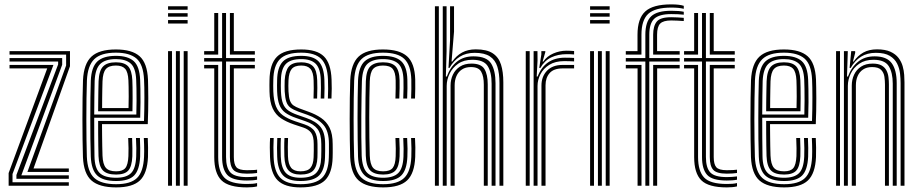

<svg xmlns="http://www.w3.org/2000/svg" viewBox="-20 -828 4101 856"><path d="M102.2 -61.5 274.8 -536.2V-584.5H22.5V-600H292V-532.8L129.5 -77H286.8V-61.5ZM18.5 0V-56.5L190.5 -523H22.5V-538.5H218.2L35.8 -52.2V-15.5H286.8V0ZM53.2 -30.8V-47.8L239.2 -541V-553.8H22.5V-569.2H257.2V-539.2L75.2 -46.2H286.8V-30.8Z M497.8 7.5Q423 7.5 388 -23.1Q353 -53.8 349.8 -127.8Q348.8 -160.2 348.1 -204.4Q347.5 -248.5 347.5 -296.8Q347.5 -345 348.1 -390.4Q348.8 -435.8 350 -470.5Q353.5 -544 387.9 -575.8Q422.2 -607.5 496.8 -607.5Q568.5 -607.5 602.5 -577.2Q636.5 -547 639.8 -473.2Q640.2 -458.2 640.6 -436.8Q641 -415.2 641.1 -389.2Q641.2 -363.2 640.6 -334.1Q640 -305 638.8 -274.5H434.8Q435 -248.8 435.2 -223.9Q435.5 -199 435.9 -176.4Q436.2 -153.8 437 -134Q438.5 -96 451.8 -80.1Q465 -64.2 497.8 -64.2Q527 -64.2 538.9 -78.9Q550.8 -93.5 552.5 -132Q553.2 -146 553 -166.9Q552.8 -187.8 551.5 -212.8H569Q570 -187 570.2 -166.5Q570.5 -146 570 -131.2Q568 -85.5 551.9 -67.6Q535.8 -49.8 497.8 -49.8Q456.2 -49.8 438.6 -68.4Q421 -87 419.2 -132.2Q418.8 -151.8 418.2 -178.4Q417.8 -205 417.6 -234Q417.5 -263 417.5 -288.8H622Q623 -316.2 623.4 -342.9Q623.8 -369.5 623.8 -393.6Q623.8 -417.8 623.4 -437.9Q623 -458 622.2 -472.8Q619.2 -540.2 588.8 -566.8Q558.2 -593.2 496.8 -593.2Q430 -593.2 400.2 -564.1Q370.5 -535 367.5 -469.5Q366.2 -434 365.6 -388.9Q365 -343.8 365 -296.2Q365 -248.8 365.6 -205.1Q366.2 -161.5 367.2 -129.2Q370 -62.5 400.4 -34.6Q430.8 -6.8 497.8 -6.8Q562.5 -6.8 590.9 -34.5Q619.2 -62.2 622.2 -128.8Q622.8 -139.8 622.8 -153.5Q622.8 -167.2 622.4 -182.5Q622 -197.8 621.2 -212.8H638.8Q639.8 -192.2 640.1 -169.4Q640.5 -146.5 639.8 -128Q636.5 -54.8 603.9 -23.6Q571.2 7.5 497.8 7.5ZM497.8 -21Q439.8 -21 413.5 -45.6Q387.2 -70.2 384.8 -130Q383.5 -164 383 -208.6Q382.5 -253.2 382.5 -300.9Q382.5 -348.5 383.1 -392.4Q383.8 -436.2 384.8 -468.2Q387.5 -529 414 -554Q440.5 -579 496.8 -579Q550 -579 576.1 -555.6Q602.2 -532.2 604.8 -472.2Q605.5 -456.2 606 -430.5Q606.5 -404.8 606.4 -372.2Q606.2 -339.8 605 -303H400Q400 -253 400.2 -214.1Q400.5 -175.2 401.2 -131.2Q402 -79.5 423.6 -57.5Q445.2 -35.5 497.8 -35.5Q543.2 -35.5 564 -55.9Q584.8 -76.2 587.2 -129.8Q588 -146 587.8 -167.2Q587.5 -188.5 586.2 -212.8H603.8Q604.8 -190 605.1 -168.4Q605.5 -146.8 604.8 -129.2Q602 -69.8 577.9 -45.4Q553.8 -21 497.8 -21ZM400 -317.5H587.8Q588.8 -349.5 588.8 -379.1Q588.8 -408.8 588.4 -432.8Q588 -456.8 587.2 -471.8Q585 -524.8 562.9 -544.6Q540.8 -564.5 496.8 -564.5Q449.5 -564.5 427 -542.9Q404.5 -521.2 402 -467.2Q401.2 -443.8 400.8 -402.1Q400.2 -360.5 400 -317.5ZM417.5 -331.8Q417.8 -351.8 417.9 -374.6Q418 -397.5 418.5 -421Q419 -444.5 419.5 -466.2Q421.5 -512.8 439.4 -531.5Q457.2 -550.2 496.8 -550.2Q534.8 -550.2 551.4 -532.1Q568 -514 570 -470.2Q570.5 -458.5 570.9 -437.8Q571.2 -417 571.2 -389.8Q571.2 -362.5 570.5 -331.8ZM435.2 -346.2H553Q553.8 -372.8 553.8 -397.2Q553.8 -421.8 553.4 -440.8Q553 -459.8 552.5 -469.8Q550.8 -506.8 538 -521.2Q525.2 -535.8 496.8 -535.8Q465.8 -535.8 452.1 -520.2Q438.5 -504.8 437 -465.5Q436.5 -448.2 436.1 -429.4Q435.8 -410.5 435.5 -389.9Q435.2 -369.2 435.2 -346.2Z M729.2 -784.5V-800H816.5V-784.5ZM729.2 -723V-738.5H816.5V-723ZM729.2 -753.8V-769.2H816.5V-753.8ZM799 0V-600H816.5V0ZM729.2 0V-600H746.8V0ZM764.2 0V-600H781.8V0Z M1080.8 -23.2Q1015.8 -23.2 993 -48.5Q970.2 -73.8 970.2 -128V-553.8H890.2V-569.2H970.2V-770H987.8V-569.2H1116.2V-553.8H987.8V-128Q987.8 -80.2 1007 -59.4Q1026.2 -38.5 1080.8 -38.5Q1091.8 -38.5 1103.1 -39.2Q1114.5 -40 1126.2 -41.5V-26.8Q1116.2 -24.8 1104.8 -24Q1093.2 -23.2 1080.8 -23.2ZM1080.8 7.5Q999.5 7.5 967.4 -24Q935.2 -55.5 935.2 -128V-523H890.2V-538.5H952.8V-128Q952.8 -65 979.9 -36.4Q1007 -7.8 1080.8 -7.8Q1093.5 -7.8 1105.1 -8.6Q1116.8 -9.5 1126.2 -11.8V3Q1108.5 7.5 1080.8 7.5ZM1080.8 -53.8Q1035.8 -53.8 1020.4 -70.8Q1005 -87.8 1005 -128V-538.5H1116.2V-523H1022.5V-128Q1022.5 -95.5 1034 -82.4Q1045.5 -69.2 1080.8 -69.2Q1096.5 -69.2 1108 -69.8Q1119.5 -70.2 1126.2 -71.5V-56.8Q1117.5 -55.5 1106.2 -54.6Q1095 -53.8 1080.8 -53.8ZM890.2 -584.5V-600H935.2V-770H952.8V-584.5ZM1005 -584.5V-770H1022.5V-600H1116.2V-584.5Z M1319.5 7.5Q1249.8 7.5 1218.1 -23.9Q1186.5 -55.2 1183.8 -128Q1183 -148.5 1182.9 -170.9Q1182.8 -193.2 1184.2 -212.8H1200.2Q1199 -194.2 1199 -171.1Q1199 -148 1199.8 -128.8Q1202 -63.5 1229.9 -35.1Q1257.8 -6.8 1319.5 -6.8Q1387 -6.8 1415.8 -35Q1444.5 -63.2 1446 -126Q1446.5 -136.8 1446.5 -146.2Q1446.5 -155.8 1446.5 -165.2Q1446.5 -174.8 1446.5 -185.8Q1446.5 -243 1422.1 -271.1Q1397.8 -299.2 1350.2 -316.2L1310.5 -330.2Q1287.2 -338.8 1274.5 -348.4Q1261.8 -358 1256.4 -374.8Q1251 -391.5 1249.2 -420.5Q1248.8 -432.2 1248.8 -444.1Q1248.8 -456 1249.2 -469.8Q1251.8 -512.8 1268 -531.5Q1284.2 -550.2 1323 -550.2Q1358.2 -550.2 1375.5 -532.6Q1392.8 -515 1394.2 -470.5Q1394.8 -457.5 1394.8 -435.8Q1394.8 -414 1393.8 -388.8H1377.8Q1378.8 -413 1378.8 -433.5Q1378.8 -454 1378.2 -469.8Q1377.2 -505.8 1364.1 -520.8Q1351 -535.8 1323 -535.8Q1293.2 -535.8 1280.5 -520.5Q1267.8 -505.2 1266.2 -469.8Q1265.8 -456.2 1265.6 -445.6Q1265.5 -435 1266.2 -420.5Q1267.5 -393.8 1272.8 -379.5Q1278 -365.2 1288.4 -358Q1298.8 -350.8 1315.5 -344.5L1354.5 -330.2Q1387 -318.8 1411.4 -302.2Q1435.8 -285.8 1449.5 -258.4Q1463.2 -231 1463.2 -185.8Q1463.2 -174.8 1463.4 -165.1Q1463.5 -155.5 1463.4 -146.1Q1463.2 -136.8 1463 -125.8Q1461.2 -56.5 1429.2 -24.5Q1397.2 7.5 1319.5 7.5ZM1319.5 -21Q1264.8 -21 1241.2 -46.9Q1217.8 -72.8 1215.8 -129.5Q1215.2 -148.5 1215.1 -169.1Q1215 -189.8 1216.2 -212.8H1232.2Q1231 -189.5 1231.2 -167.8Q1231.5 -146 1231.8 -130Q1233.5 -79.5 1253.9 -57.5Q1274.2 -35.5 1319.5 -35.5Q1370 -35.5 1390.4 -57.8Q1410.8 -80 1412 -126.2Q1412.8 -142.5 1412.6 -155.9Q1412.5 -169.2 1412.5 -185.8Q1412.5 -231 1395.4 -253.1Q1378.2 -275.2 1341.8 -287.5L1300.8 -301.8Q1270.2 -312.2 1252.1 -325.5Q1234 -338.8 1225.5 -361Q1217 -383.2 1215.5 -420.5Q1215 -435.8 1215.1 -446.4Q1215.2 -457 1215.5 -469.8Q1216.2 -527.2 1240.6 -553.1Q1265 -579 1323 -579Q1376.5 -579 1400.4 -554.2Q1424.2 -529.5 1426.2 -472.2Q1426.8 -455.2 1426.9 -435Q1427 -414.8 1425.8 -388.8H1409.8Q1411 -415.5 1410.9 -435.5Q1410.8 -455.5 1410.2 -472.2Q1408.5 -523 1387.4 -543.8Q1366.2 -564.5 1323 -564.5Q1274.5 -564.5 1253.8 -542.2Q1233 -520 1232.5 -469.8Q1232.2 -456.2 1232 -445.9Q1231.8 -435.5 1232.5 -420.5Q1234 -385.8 1241.6 -366.2Q1249.2 -346.8 1264.8 -335.8Q1280.2 -324.8 1305.5 -316L1346 -301.8Q1388.8 -287 1409.1 -261.9Q1429.5 -236.8 1429.5 -185.8Q1429.5 -169.2 1429.6 -155.6Q1429.8 -142 1429 -126Q1427.5 -71.5 1403.1 -46.2Q1378.8 -21 1319.5 -21ZM1319.5 -49.8Q1283.5 -49.8 1266.4 -68.2Q1249.2 -86.8 1247.8 -131Q1247.5 -148 1247.2 -169.4Q1247 -190.8 1248.2 -212.8H1264.2Q1263.2 -194 1263.2 -172.5Q1263.2 -151 1263.8 -132Q1265 -95.8 1278 -80Q1291 -64.2 1319.5 -64.2Q1351.5 -64.2 1364.2 -79.6Q1377 -95 1378.2 -126.5Q1379 -142.5 1378.9 -155.9Q1378.8 -169.2 1378.8 -185.8Q1378.8 -221 1367.1 -236.2Q1355.5 -251.5 1333.2 -259L1290.5 -273.2Q1257 -284.5 1232.9 -300.5Q1208.8 -316.5 1195.6 -344.8Q1182.5 -373 1181.5 -420.2Q1181 -436.5 1181.2 -448.5Q1181.5 -460.5 1181.5 -470Q1182.5 -543 1214.9 -575.2Q1247.2 -607.5 1323 -607.5Q1392.8 -607.5 1424.1 -576.6Q1455.5 -545.8 1458.2 -473.8Q1459 -455.8 1459 -432.9Q1459 -410 1457.8 -388.8H1441.8Q1442.8 -408.2 1442.9 -431.2Q1443 -454.2 1442.2 -472.8Q1440 -537.2 1412.2 -565.2Q1384.5 -593.2 1323 -593.2Q1256.2 -593.2 1227.8 -564.1Q1199.2 -535 1198.5 -470Q1198.2 -456.5 1198.1 -445.9Q1198 -435.2 1198.5 -420.2Q1200.2 -378.5 1210.5 -353.5Q1220.8 -328.5 1241.6 -313.6Q1262.5 -298.8 1295.5 -287.5L1337.5 -273.5Q1370.8 -262 1383.1 -242.1Q1395.5 -222.2 1395.5 -185.8Q1395.5 -176.2 1395.6 -166.9Q1395.8 -157.5 1395.6 -147.6Q1395.5 -137.8 1395.2 -126.2Q1394 -86.8 1377 -68.2Q1360 -49.8 1319.5 -49.8Z M1688.2 7.5Q1614.5 7.5 1579.5 -23Q1544.5 -53.5 1541.2 -127.8Q1540.2 -160.2 1539.6 -204.4Q1539 -248.5 1539 -296.8Q1539 -345 1539.6 -390.4Q1540.2 -435.8 1541.5 -470.5Q1545 -544.2 1579 -575.9Q1613 -607.5 1687.2 -607.5Q1760.5 -607.5 1794.8 -577.1Q1829 -546.8 1831.2 -473.8Q1831.5 -456 1831.4 -432.9Q1831.2 -409.8 1830.2 -388.8H1812.8Q1813.8 -408.5 1814 -431.1Q1814.2 -453.8 1813.8 -473Q1811.8 -537.5 1782.5 -565.4Q1753.2 -593.2 1687.2 -593.2Q1621 -593.2 1591.5 -564.4Q1562 -535.5 1559 -469.5Q1557.8 -433.8 1557.1 -388.8Q1556.5 -343.8 1556.5 -296.1Q1556.5 -248.5 1557.1 -205.1Q1557.8 -161.8 1558.8 -129.2Q1561.2 -64 1591.8 -35.4Q1622.2 -6.8 1688.2 -6.8Q1753.2 -6.8 1782.1 -34.9Q1811 -63 1813.8 -128.5Q1814.5 -147 1814.4 -166.2Q1814.2 -185.5 1812.8 -212.8H1830.2Q1831.5 -190.2 1831.8 -170.6Q1832 -151 1831.2 -128Q1828.2 -55.5 1795.4 -24Q1762.5 7.5 1688.2 7.5ZM1688.2 -21Q1631 -21 1604.6 -47.1Q1578.2 -73.2 1576.2 -130Q1575.2 -164 1574.6 -208.6Q1574 -253.2 1574 -301Q1574 -348.8 1574.6 -392.6Q1575.2 -436.5 1576.2 -468.5Q1579 -530.2 1605.6 -554.6Q1632.2 -579 1687.2 -579Q1743.2 -579 1769 -554.9Q1794.8 -530.8 1796.2 -472.5Q1796.8 -455.5 1796.5 -433.9Q1796.2 -412.2 1795.2 -388.8H1777.8Q1779 -413.2 1779.1 -434.9Q1779.2 -456.5 1778.8 -472Q1777.5 -524.2 1755.4 -544.4Q1733.2 -564.5 1687.2 -564.5Q1641.8 -564.5 1618.9 -543.9Q1596 -523.2 1593.5 -467.2Q1592.8 -442.8 1592 -401.9Q1591.2 -361 1590.9 -313.1Q1590.5 -265.2 1590.9 -218.2Q1591.2 -171.2 1592.5 -133.8Q1595 -78.5 1617.6 -57Q1640.2 -35.5 1688.2 -35.5Q1734 -35.5 1755.2 -56.1Q1776.5 -76.8 1778.8 -129.2Q1779.5 -146.5 1779.4 -165.4Q1779.2 -184.2 1777.8 -212.8H1795.2Q1796.8 -182.8 1796.9 -164.8Q1797 -146.8 1796.2 -129Q1793.8 -70.5 1769.2 -45.8Q1744.8 -21 1688.2 -21ZM1688.2 -49.8Q1648.8 -49.8 1630.6 -68.2Q1612.5 -86.8 1610.8 -134.2Q1609.8 -167 1609.4 -209.9Q1609 -252.8 1609 -299.1Q1609 -345.5 1609.5 -389Q1610 -432.5 1611 -466.2Q1613 -514.8 1631.4 -532.5Q1649.8 -550.2 1687.2 -550.2Q1726.2 -550.2 1743.4 -532.4Q1760.5 -514.5 1761.5 -470.5Q1761.8 -455.5 1761.6 -435.4Q1761.5 -415.2 1760.2 -388.8H1743Q1744 -414.8 1744.1 -435.1Q1744.2 -455.5 1744 -470Q1743.2 -505.8 1730.9 -520.8Q1718.5 -535.8 1687.2 -535.8Q1656.8 -535.8 1643.4 -520.5Q1630 -505.2 1628.5 -465.5Q1627.5 -434.8 1626.9 -393.1Q1626.2 -351.5 1626.2 -305.6Q1626.2 -259.8 1626.8 -215.2Q1627.2 -170.8 1628.5 -134.2Q1630 -95.8 1643.2 -80Q1656.5 -64.2 1688.2 -64.2Q1719 -64.2 1731 -79.6Q1743 -95 1744 -131.5Q1744.5 -149.2 1744.5 -166.2Q1744.5 -183.2 1743 -212.8H1760.2Q1761.8 -185.5 1761.9 -165.9Q1762 -146.2 1761.5 -131.2Q1759.8 -86.5 1743.2 -68.1Q1726.8 -49.8 1688.2 -49.8Z M2206.8 0V-458Q2206.8 -500.5 2197.4 -530.6Q2188 -560.8 2164 -576.6Q2140 -592.5 2096.5 -592.5Q2057.5 -592.5 2029.9 -575.1Q2002.2 -557.8 1983.8 -525H1979.5L1986.5 -648.8V-800H2004.2V-687L1993.2 -553.8H1996.5Q2014.5 -579.8 2040.2 -593.9Q2066 -608 2101.5 -608Q2150 -608 2176.6 -590.5Q2203.2 -573 2213.6 -540.2Q2224 -507.5 2224 -461V0ZM1919 0V-800H1936.5V0ZM1988.8 0V-446.5Q1988.8 -473 1999.2 -495.2Q2009.8 -517.5 2030.5 -531Q2051.2 -544.5 2082 -544.5Q2125 -544.5 2139.8 -520.1Q2154.5 -495.8 2154.5 -451.8V0H2137V-450.8Q2137 -487.5 2125.4 -508.2Q2113.8 -529 2079.5 -529Q2055.5 -529 2039.4 -518.2Q2023.2 -507.5 2015.1 -489.1Q2007 -470.8 2007 -447.8V0ZM1954 0V-800H1971V-599.8L1967.8 -486.8H1972Q1987.5 -529.5 2017.5 -553.4Q2047.5 -577.2 2091.8 -576.8Q2150.2 -576.5 2169.8 -544.6Q2189.2 -512.8 2189.2 -457V0H2171.8V-455Q2171.8 -506.2 2154 -533.9Q2136.2 -561.5 2085.8 -561.5Q2048 -561.5 2022.6 -543.9Q1997.2 -526.2 1984.4 -499.5Q1971.5 -472.8 1971.5 -445V0Z M2359 0V-600H2376.2L2376.5 -558L2372.8 -486.8H2377Q2392.8 -528.5 2423.2 -549.6Q2453.8 -570.8 2498.5 -570.8Q2509.8 -570.8 2521.5 -570.5Q2533.2 -570.2 2539.5 -569.8V-554.2Q2532.5 -554.8 2519.9 -555.1Q2507.2 -555.5 2495.5 -555.5Q2455.5 -555.5 2429 -539Q2402.5 -522.5 2389.5 -497.1Q2376.5 -471.8 2376.5 -445V0ZM2324 0V-600H2341.5V0ZM2394 0V-446.5Q2394 -487 2418.8 -512.8Q2443.5 -538.5 2488.2 -538.5Q2501.2 -538.5 2514.4 -538.5Q2527.5 -538.5 2539.5 -538.5V-523Q2527.8 -523 2514.1 -523Q2500.5 -523 2488.2 -523Q2448.8 -523 2430.5 -502.2Q2412.2 -481.5 2412.2 -447.8V0ZM2384.2 -525 2393.5 -585.5V-600H2411.2V-595.8L2399.2 -553.8H2402.5Q2418 -577 2446.6 -589.5Q2475.2 -602 2505.8 -602Q2513 -602 2521.6 -601.6Q2530.2 -601.2 2539.5 -600.5V-585.2Q2531.5 -586 2523.4 -586.2Q2515.2 -586.5 2507 -586.5Q2467.5 -586.5 2437.5 -572.1Q2407.5 -557.8 2389 -525Z M2610.8 -784.5V-800H2698V-784.5ZM2610.8 -723V-738.5H2698V-723ZM2610.8 -753.8V-769.2H2698V-753.8ZM2680.5 0V-600H2698V0ZM2610.8 0V-600H2628.2V0ZM2645.8 0V-600H2663.2V0Z M2857.2 0V-553.8H2770V-569.2H2857.2V-673Q2857.2 -731.2 2883.5 -755.6Q2909.8 -780 2972.5 -780Q2992 -780 3005.1 -778.9Q3018.2 -777.8 3028.5 -775.5V-762.5Q3017 -763.8 3003.2 -764.5Q2989.5 -765.2 2972.5 -765.2Q2919 -765.2 2896.9 -744.5Q2874.8 -723.8 2874.8 -673V-569.2H3010.2V-553.8H2874.8V0ZM2822.5 0V-523H2770V-538.5H2840V0ZM2892 0V-538.5H3010.2V-523H2909.8V0ZM2770 -584.5V-600H2822.2V-673Q2822.2 -745.5 2856.8 -777Q2891.2 -808.5 2972.5 -808.5Q2991 -808.5 3005.6 -806.8Q3020.2 -805 3028.5 -802V-788.8Q3017.2 -791.5 3003.5 -792.9Q2989.8 -794.2 2972.5 -794.2Q2900.8 -794.2 2870.2 -766.4Q2839.8 -738.5 2839.8 -673V-584.5ZM2892 -584.5V-673Q2892 -711.5 2907.8 -731.4Q2923.5 -751.2 2972.5 -751.2Q2986.8 -751.2 3000.1 -750.4Q3013.5 -749.5 3028.5 -748.5V-734.2Q3013 -735.2 3000 -736Q2987 -736.8 2972.5 -736.8Q2937.2 -736.8 2923.4 -722.9Q2909.5 -709 2909.5 -673V-600H3010.2V-584.5Z M3220.2 -23.2Q3155.2 -23.2 3132.5 -48.5Q3109.8 -73.8 3109.8 -128V-553.8H3029.8V-569.2H3109.8V-770H3127.2V-569.2H3255.8V-553.8H3127.2V-128Q3127.2 -80.2 3146.5 -59.4Q3165.8 -38.5 3220.2 -38.5Q3231.2 -38.5 3242.6 -39.2Q3254 -40 3265.8 -41.5V-26.8Q3255.8 -24.8 3244.2 -24Q3232.8 -23.2 3220.2 -23.2ZM3220.2 7.5Q3139 7.5 3106.9 -24Q3074.8 -55.5 3074.8 -128V-523H3029.8V-538.5H3092.2V-128Q3092.2 -65 3119.4 -36.4Q3146.5 -7.8 3220.2 -7.8Q3233 -7.8 3244.6 -8.6Q3256.2 -9.5 3265.8 -11.8V3Q3248 7.5 3220.2 7.5ZM3220.2 -53.8Q3175.2 -53.8 3159.9 -70.8Q3144.5 -87.8 3144.5 -128V-538.5H3255.8V-523H3162V-128Q3162 -95.5 3173.5 -82.4Q3185 -69.2 3220.2 -69.2Q3236 -69.2 3247.5 -69.8Q3259 -70.2 3265.8 -71.5V-56.8Q3257 -55.5 3245.8 -54.6Q3234.5 -53.8 3220.2 -53.8ZM3029.8 -584.5V-600H3074.8V-770H3092.2V-584.5ZM3144.5 -584.5V-770H3162V-600H3255.8V-584.5Z M3476 7.5Q3401.2 7.5 3366.2 -23.1Q3331.2 -53.8 3328 -127.8Q3327 -160.2 3326.4 -204.4Q3325.8 -248.5 3325.8 -296.8Q3325.8 -345 3326.4 -390.4Q3327 -435.8 3328.2 -470.5Q3331.8 -544 3366.1 -575.8Q3400.5 -607.5 3475 -607.5Q3546.8 -607.5 3580.8 -577.2Q3614.8 -547 3618 -473.2Q3618.5 -458.2 3618.9 -436.8Q3619.2 -415.2 3619.4 -389.2Q3619.5 -363.2 3618.9 -334.1Q3618.2 -305 3617 -274.5H3413Q3413.2 -248.8 3413.5 -223.9Q3413.8 -199 3414.1 -176.4Q3414.5 -153.8 3415.2 -134Q3416.8 -96 3430 -80.1Q3443.2 -64.2 3476 -64.2Q3505.2 -64.2 3517.1 -78.9Q3529 -93.5 3530.8 -132Q3531.5 -146 3531.2 -166.9Q3531 -187.8 3529.8 -212.8H3547.2Q3548.2 -187 3548.5 -166.5Q3548.8 -146 3548.2 -131.2Q3546.2 -85.5 3530.1 -67.6Q3514 -49.8 3476 -49.8Q3434.5 -49.8 3416.9 -68.4Q3399.2 -87 3397.5 -132.2Q3397 -151.8 3396.5 -178.4Q3396 -205 3395.9 -234Q3395.8 -263 3395.8 -288.8H3600.2Q3601.2 -316.2 3601.6 -342.9Q3602 -369.5 3602 -393.6Q3602 -417.8 3601.6 -437.9Q3601.2 -458 3600.5 -472.8Q3597.5 -540.2 3567 -566.8Q3536.5 -593.2 3475 -593.2Q3408.2 -593.2 3378.5 -564.1Q3348.8 -535 3345.8 -469.5Q3344.5 -434 3343.9 -388.9Q3343.2 -343.8 3343.2 -296.2Q3343.2 -248.8 3343.9 -205.1Q3344.5 -161.5 3345.5 -129.2Q3348.2 -62.5 3378.6 -34.6Q3409 -6.8 3476 -6.8Q3540.8 -6.8 3569.1 -34.5Q3597.5 -62.2 3600.5 -128.8Q3601 -139.8 3601 -153.5Q3601 -167.2 3600.6 -182.5Q3600.2 -197.8 3599.5 -212.8H3617Q3618 -192.2 3618.4 -169.4Q3618.8 -146.5 3618 -128Q3614.8 -54.8 3582.1 -23.6Q3549.5 7.5 3476 7.5ZM3476 -21Q3418 -21 3391.8 -45.6Q3365.5 -70.2 3363 -130Q3361.8 -164 3361.2 -208.6Q3360.8 -253.2 3360.8 -300.9Q3360.8 -348.5 3361.4 -392.4Q3362 -436.2 3363 -468.2Q3365.8 -529 3392.2 -554Q3418.8 -579 3475 -579Q3528.2 -579 3554.4 -555.6Q3580.5 -532.2 3583 -472.2Q3583.8 -456.2 3584.2 -430.5Q3584.8 -404.8 3584.6 -372.2Q3584.5 -339.8 3583.2 -303H3378.2Q3378.2 -253 3378.5 -214.1Q3378.8 -175.2 3379.5 -131.2Q3380.2 -79.5 3401.9 -57.5Q3423.5 -35.5 3476 -35.5Q3521.5 -35.5 3542.2 -55.9Q3563 -76.2 3565.5 -129.8Q3566.2 -146 3566 -167.2Q3565.8 -188.5 3564.5 -212.8H3582Q3583 -190 3583.4 -168.4Q3583.8 -146.8 3583 -129.2Q3580.2 -69.8 3556.1 -45.4Q3532 -21 3476 -21ZM3378.2 -317.5H3566Q3567 -349.5 3567 -379.1Q3567 -408.8 3566.6 -432.8Q3566.2 -456.8 3565.5 -471.8Q3563.2 -524.8 3541.1 -544.6Q3519 -564.5 3475 -564.5Q3427.8 -564.5 3405.2 -542.9Q3382.8 -521.2 3380.2 -467.2Q3379.5 -443.8 3379 -402.1Q3378.5 -360.5 3378.2 -317.5ZM3395.8 -331.8Q3396 -351.8 3396.1 -374.6Q3396.2 -397.5 3396.8 -421Q3397.2 -444.5 3397.8 -466.2Q3399.8 -512.8 3417.6 -531.5Q3435.5 -550.2 3475 -550.2Q3513 -550.2 3529.6 -532.1Q3546.2 -514 3548.2 -470.2Q3548.8 -458.5 3549.1 -437.8Q3549.5 -417 3549.5 -389.8Q3549.5 -362.5 3548.8 -331.8ZM3413.5 -346.2H3531.2Q3532 -372.8 3532 -397.2Q3532 -421.8 3531.6 -440.8Q3531.2 -459.8 3530.8 -469.8Q3529 -506.8 3516.2 -521.2Q3503.5 -535.8 3475 -535.8Q3444 -535.8 3430.4 -520.2Q3416.8 -504.8 3415.2 -465.5Q3414.8 -448.2 3414.4 -429.4Q3414 -410.5 3413.8 -389.9Q3413.5 -369.2 3413.5 -346.2Z M3995.2 0V-458Q3995.2 -477.5 3992.6 -500.6Q3990 -523.8 3979.6 -544.6Q3969.2 -565.5 3946.9 -579Q3924.5 -592.5 3885 -592.5Q3846 -592.5 3818.5 -575.1Q3791 -557.8 3772.5 -525H3767.8L3775 -600H3792.5L3792.8 -593L3782.8 -553.8H3786Q3804 -579.8 3829.2 -593.9Q3854.5 -608 3890 -608Q3926.5 -608 3949.8 -597.4Q3973 -586.8 3985.9 -569.8Q3998.8 -552.8 4004.4 -532.9Q4010 -513 4011.2 -494.1Q4012.5 -475.2 4012.5 -461V0ZM3707.5 0V-600H3725V0ZM3777.5 0V-446.5Q3777.5 -473 3787.9 -495.2Q3798.2 -517.5 3819 -531Q3839.8 -544.5 3870.5 -544.5Q3896.2 -544.5 3911 -535.8Q3925.8 -527 3932.6 -512.9Q3939.5 -498.8 3941.2 -482.6Q3943 -466.5 3943 -451.8V0H3925.5V-450.8Q3925.5 -467.5 3923 -485.6Q3920.5 -503.8 3908.4 -516.4Q3896.2 -529 3868 -529Q3844 -529 3827.9 -518.2Q3811.8 -507.5 3803.8 -489.2Q3795.8 -471 3795.8 -447.8V0ZM3742.5 0V-600H3759.8L3756.2 -486.8H3760.5Q3775.8 -528.5 3805.8 -552.9Q3835.8 -577.2 3880.2 -576.8Q3933.8 -576.5 3955.8 -546Q3977.8 -515.5 3977.8 -457V0H3960.2V-455Q3960.2 -504 3942.5 -532.8Q3924.8 -561.5 3874.2 -561.5Q3836.5 -561.5 3811 -544Q3785.5 -526.5 3772.8 -499.8Q3760 -473 3760 -445V0Z"/></svg>

Font: Big Shoulders Inline Display Thin SemiBold
Style: Regular
Weight: 600
Version: Version 2.002